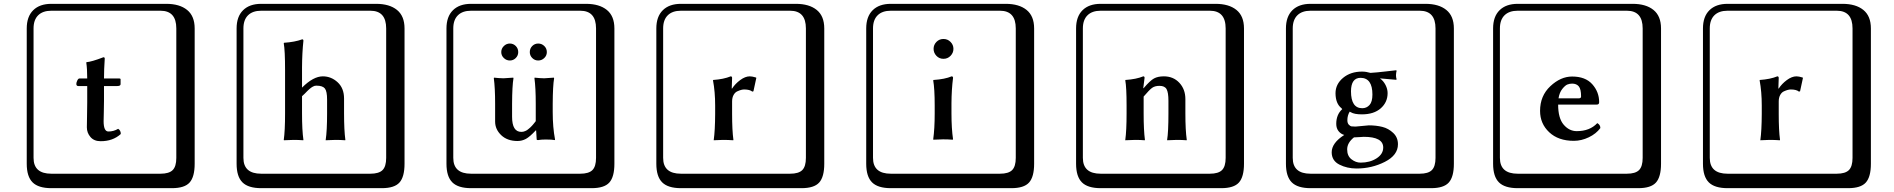

<svg xmlns="http://www.w3.org/2000/svg" viewBox="-20 -774 9922 1006"><path d="M390.1 -323.2Q380.4 -323.2 379.9 -334Q379.9 -341.8 385 -352.3Q390.1 -362.8 396 -362.8H437Q437 -413.6 432.1 -445.8L433.1 -448.2Q460 -450.2 522 -474.1Q528.8 -474.1 528.8 -466.8Q524.9 -409.7 524.9 -362.8H606Q611.8 -362.8 611.8 -357.9V-333Q611.8 -323.2 594.2 -323.2H524.9V-245.1Q524.9 -220.2 523.9 -184.1Q522.9 -147.9 522.9 -139.2Q522.9 -85 547.9 -85Q575.7 -85 599.1 -99.1Q613.3 -90.3 612.8 -71.8Q570.8 -33.7 506.8 -34.2Q472.7 -34.2 453.9 -56.2Q435.1 -78.1 435.1 -106.9Q435.1 -115.7 436 -163.8Q437 -211.9 437 -236.8V-323.2ZM249 -717.8Q204.1 -717.8 179.9 -693.8Q155.8 -669.9 155.8 -625V53.2Q155.8 136.2 249 136.2H820.8Q865.7 136.2 884.8 117.2Q903.8 98.1 903.8 53.2V-625Q903.8 -717.8 820.8 -717.8ZM1000 84Q1000 152.8 973.4 182.4Q946.8 211.9 880.9 211.9H249Q181.2 211.9 150.6 181.4Q120.1 150.9 120.1 84V-625Q120.1 -687 154.1 -720.5Q188 -753.9 249 -753.9H851.1Q920.9 -753.9 960.4 -721.9Q1000 -689.9 1000 -625Z M1693.8 -180.2V-252Q1693.8 -295.9 1682.1 -310.5Q1670.4 -325.2 1637.7 -325.2Q1632.8 -325.2 1628.7 -324.2Q1624.5 -323.2 1619.1 -320.1Q1613.8 -316.9 1610.1 -314.5Q1606.4 -312 1599.6 -305.9Q1592.8 -299.8 1589.6 -296.4Q1586.4 -293 1576.9 -283.4Q1567.4 -273.9 1562.5 -270V-180.2Q1562.5 -91.3 1569.8 -41L1568.8 -39.1Q1543.9 -41 1518.6 -41L1467.8 -39.1L1466.8 -41Q1473.6 -87.9 1473.6 -180.2V-405.8Q1473.6 -509.8 1466.8 -546.9L1467.8 -549.8Q1524.9 -553.7 1563.5 -567.9Q1569.3 -567.9 1569.8 -561Q1563 -497.1 1562.5 -420.9V-314.9Q1621.6 -374 1671.4 -374Q1715.3 -374 1749 -343Q1782.7 -312 1782.7 -257.8V-180.2Q1782.7 -91.3 1789.6 -41L1788.6 -39.1Q1763.7 -41 1737.8 -41L1686.5 -39.1V-41Q1693.8 -88.4 1693.8 -180.2ZM1348.6 -717.8Q1303.7 -717.8 1279.5 -693.8Q1255.4 -669.9 1255.4 -625V53.2Q1255.4 136.2 1348.6 136.2H1920.4Q1965.3 136.2 1984.4 117.2Q2003.4 98.1 2003.4 53.2V-625Q2003.4 -717.8 1920.4 -717.8ZM2099.6 84Q2099.6 152.8 2073 182.4Q2046.4 211.9 1980.5 211.9H1348.6Q1280.8 211.9 1250.2 181.4Q1219.7 150.9 1219.7 84V-625Q1219.7 -687 1253.7 -720.5Q1287.6 -753.9 1348.6 -753.9H1950.7Q2020.5 -753.9 2060.1 -721.9Q2099.6 -689.9 2099.6 -625Z M2755.9 -501Q2755.9 -520 2768.8 -533Q2781.7 -545.9 2800 -545.9Q2818.4 -545.9 2831.8 -533Q2845.2 -520 2845.2 -501Q2845.2 -482.9 2831.8 -470Q2818.4 -457 2800 -457Q2781.7 -457 2768.8 -470Q2755.9 -482.9 2755.9 -501ZM2606.4 -501Q2606.4 -519.5 2619.9 -532.7Q2633.3 -545.9 2651.4 -545.9Q2669.4 -545.9 2682.4 -533Q2695.3 -520 2695.3 -501Q2695.3 -482.9 2682.4 -470Q2669.4 -457 2651.4 -457Q2633.3 -457 2619.9 -470Q2606.4 -482.9 2606.4 -501ZM2787.1 -90.8Q2756.3 -57.6 2735.8 -46.4Q2715.3 -35.2 2691.4 -35.2Q2638.2 -35.2 2606.2 -65.7Q2574.2 -96.2 2574.2 -137.2V-230Q2574.2 -314.9 2567.4 -363.8L2568.4 -367.2Q2593.3 -364.3 2618.2 -363.8L2669.4 -367.2L2670.4 -363.8Q2663.6 -324.7 2663.1 -230V-162.1Q2663.1 -83 2711.4 -83Q2716.3 -83 2721.7 -84Q2727.1 -85 2732.2 -87.4Q2737.3 -89.8 2741.2 -92Q2745.1 -94.2 2750.2 -99.1Q2755.4 -104 2758.3 -106Q2761.2 -107.9 2766.8 -114.5Q2772.5 -121.1 2773.9 -122.6Q2775.4 -124 2780.8 -131.1Q2786.1 -138.2 2787.1 -139.2V-230Q2787.1 -314.9 2780.3 -363.8L2781.2 -367.2Q2806.2 -364.3 2831.1 -363.8L2882.3 -367.2L2883.3 -363.8Q2876.5 -324.7 2876 -230V-187Q2876 -106.9 2888.2 -43L2887.2 -40Q2872.1 -43 2839.4 -43Q2814.5 -43 2799.3 -40Q2792.5 -40 2792 -43L2789.1 -90.8ZM2448.2 -717.8Q2403.3 -717.8 2379.2 -693.8Q2355 -669.9 2355 -625V53.2Q2355 136.2 2448.2 136.2H3020Q3064.9 136.2 3084 117.2Q3103 98.1 3103 53.2V-625Q3103 -717.8 3020 -717.8ZM3199.2 84Q3199.2 152.8 3172.6 182.4Q3146 211.9 3080.1 211.9H2448.2Q2380.4 211.9 2349.9 181.4Q2319.3 150.9 2319.3 84V-625Q2319.3 -687 2353.3 -720.5Q2387.2 -753.9 2448.2 -753.9H3050.3Q3120.1 -753.9 3159.7 -721.9Q3199.2 -689.9 3199.2 -625Z M3815.9 -310.1Q3832 -335 3858.4 -354.5Q3884.8 -374 3908.7 -374Q3920.9 -374 3939.9 -368.2L3942.9 -366.2L3927.7 -295.9L3921.9 -293.9Q3908.7 -305.2 3878.9 -305.2Q3872.1 -305.2 3863.5 -303Q3855 -300.8 3843 -295.4Q3831.1 -290 3823.5 -276.1Q3815.9 -262.2 3815.9 -242.2V-176.8Q3815.9 -90.8 3822.8 -41L3821.8 -39.1Q3793 -41 3768.1 -41L3719.7 -39.1V-41Q3726.6 -88.9 3727.1 -176.8V-221.2Q3727.1 -293 3715.8 -353L3716.8 -355Q3772 -358.9 3808.6 -374Q3815.4 -374 3815.9 -366.2L3814 -310.1ZM3547.9 -717.8Q3502.9 -717.8 3478.8 -693.8Q3454.6 -669.9 3454.6 -625V53.2Q3454.6 136.2 3547.9 136.2H4119.6Q4164.6 136.2 4183.6 117.2Q4202.6 98.1 4202.6 53.2V-625Q4202.6 -717.8 4119.6 -717.8ZM4298.8 84Q4298.8 152.8 4272.2 182.4Q4245.6 211.9 4179.7 211.9H3547.9Q3480 211.9 3449.5 181.4Q3418.9 150.9 3418.9 84V-625Q3418.9 -687 3452.9 -720.5Q3486.8 -753.9 3547.9 -753.9H4149.9Q4219.7 -753.9 4259.3 -721.9Q4298.8 -689.9 4298.8 -625Z M4647.5 -717.8Q4602.5 -717.8 4578.4 -693.8Q4554.2 -669.9 4554.2 -625V53.2Q4554.2 136.2 4647.5 136.2H5219.2Q5264.2 136.2 5283.2 117.2Q5302.2 98.1 5302.2 53.2V-625Q5302.2 -717.8 5219.2 -717.8ZM5398.4 84Q5398.4 152.8 5371.8 182.4Q5345.2 211.9 5279.3 211.9H4647.5Q4579.6 211.9 4549.1 181.4Q4518.6 150.9 4518.6 84V-625Q4518.6 -687 4552.5 -720.5Q4586.4 -753.9 4647.5 -753.9H5249.5Q5319.3 -753.9 5358.9 -721.9Q5398.4 -689.9 5398.4 -625ZM4886.5 -481.4Q4871.6 -497.1 4871.6 -518.1Q4871.6 -539.1 4886.5 -554.4Q4901.4 -569.8 4923.3 -569.8Q4945.3 -569.8 4960.4 -554.4Q4975.6 -539.1 4975.6 -518.1Q4975.6 -497.1 4960.4 -481.4Q4945.3 -465.8 4923.3 -465.8Q4901.4 -465.8 4886.5 -481.4ZM4877.4 -221.2Q4877.4 -309.1 4869.6 -353L4871.6 -355Q4930.7 -358.9 4966.3 -374Q4973.1 -374 4973.6 -366.2Q4965.8 -305.2 4965.3 -232.9V-180.2Q4965.3 -101.1 4973.6 -43.9L4971.7 -42Q4946.8 -43.9 4921.4 -43.9L4870.6 -42L4869.6 -43.9Q4877.4 -99.1 4877.4 -180.2Z M6190.9 -180.2Q6190.9 -91.3 6198.2 -41L6197.3 -39.1Q6172.4 -41 6146 -41Q6146 -41 6096.2 -39.1L6095.2 -41Q6102.1 -82 6102.1 -180.2V-246.1Q6102.1 -289.1 6092.5 -306.6Q6083 -324.2 6055.2 -324.2Q6031.2 -324.2 6016.6 -313.7Q6002 -303.2 5972.2 -268.1V-180.2Q5972.2 -91.3 5979 -41L5978 -39.1Q5953.1 -41 5928.2 -41L5876 -39.1V-41Q5882.8 -88.9 5882.8 -180.2V-221.2Q5882.8 -316.4 5876 -353L5877 -355Q5934.1 -358.9 5970.2 -374Q5977.1 -374 5977.1 -366.2L5970.2 -312H5972.2Q6006.3 -352.1 6026.6 -363Q6046.9 -374 6078.1 -374Q6127.9 -374 6159.4 -340.1Q6190.9 -306.2 6190.9 -254.9ZM5747.1 -717.8Q5702.1 -717.8 5678 -693.8Q5653.8 -669.9 5653.8 -625V53.2Q5653.8 136.2 5747.1 136.2H6318.8Q6363.8 136.2 6382.8 117.2Q6401.9 98.1 6401.9 53.2V-625Q6401.9 -717.8 6318.8 -717.8ZM6498 84Q6498 152.8 6471.4 182.4Q6444.8 211.9 6378.9 211.9H5747.1Q5679.2 211.9 5648.7 181.4Q5618.2 150.9 5618.2 84V-625Q5618.2 -687 5652.1 -720.5Q5686 -753.9 5747.1 -753.9H6349.1Q6418.9 -753.9 6458.5 -721.9Q6498 -689.9 6498 -625Z M7250.5 -286.1Q7250.5 -238.3 7214.6 -206.5Q7178.7 -174.8 7115.7 -174.8Q7075.7 -174.8 7057.6 -186L7051.8 -189Q7039.6 -168.9 7039.6 -144Q7039.6 -128.9 7047.1 -120.8Q7054.7 -112.8 7061.8 -111.8Q7068.8 -110.8 7082.5 -110.8L7104.5 -112.8Q7138.7 -116.7 7151.9 -117.2Q7190.9 -117.2 7222.9 -109.1Q7254.9 -101.1 7279.8 -77.6Q7304.7 -54.2 7304.7 -18.1Q7304.7 39.1 7236.1 74Q7167.5 108.9 7087.9 108.9Q7038.1 108.9 6997.8 88.4Q6957.5 67.9 6957.5 23.9Q6957.5 -24.9 7023.4 -66.9Q7005.4 -71.8 6993.4 -86.9Q6981.4 -102.1 6981.4 -125Q6981.4 -173.8 7012.7 -202.1L7008.8 -207Q6978 -231 6977.5 -285.2Q6977.5 -333 7017.1 -366Q7056.6 -398.9 7116.7 -398.9Q7137.7 -398.9 7160.6 -392.1Q7192.9 -394 7238.3 -399.4Q7283.7 -404.8 7294.4 -405.8L7297.9 -403.8Q7294.9 -394 7294.4 -379.9Q7294.4 -367.7 7297.9 -357.9L7294.4 -356Q7293 -356 7210.4 -363.3Q7228.5 -350.1 7239.5 -328.9Q7250.5 -307.6 7250.5 -286.1ZM7170.9 -278.8Q7170.9 -365.7 7108.9 -366.2Q7059.1 -366.2 7058.6 -295.9Q7058.6 -207 7117.7 -207Q7140.6 -207 7155.8 -223.9Q7170.9 -240.7 7170.9 -278.8ZM6846.7 -717.8Q6801.8 -717.8 6777.6 -693.8Q6753.4 -669.9 6753.4 -625V53.2Q6753.4 136.2 6846.7 136.2H7418.5Q7463.4 136.2 7482.4 117.2Q7501.5 98.1 7501.5 53.2V-625Q7501.5 -717.8 7418.5 -717.8ZM7597.7 84Q7597.7 152.8 7571 182.4Q7544.4 211.9 7478.5 211.9H6846.7Q6778.8 211.9 6748.3 181.4Q6717.8 150.9 6717.8 84V-625Q6717.8 -687 6751.7 -720.5Q6785.6 -753.9 6846.7 -753.9H7448.7Q7518.6 -753.9 7558.1 -721.9Q7597.7 -689.9 7597.7 -625ZM7074.2 -54.2Q7038.6 -25.9 7038.6 8.8Q7038.6 43 7061 60.5Q7083.5 78.1 7108.9 78.1Q7157.7 78.1 7192.6 55.7Q7227.5 33.2 7227.5 -1Q7227.5 -57.1 7125.5 -57.1Q7122.1 -57.1 7104.2 -55.7Q7086.4 -54.2 7074.2 -54.2ZM7075.2 -54.7H7075.7Q7075.7 -54.7 7075.2 -54.7Z M8146 -258.8H8252.9Q8264.2 -258.8 8264.2 -269Q8264.2 -307.1 8252.2 -321.5Q8240.2 -335.9 8217.3 -335.9Q8205.1 -335.9 8193.1 -331.5Q8181.2 -327.1 8166 -308.3Q8150.9 -289.6 8146 -258.8ZM8349.1 -128.9Q8365.2 -120.1 8365.2 -103Q8343.3 -73.2 8304.7 -54.7Q8266.1 -36.1 8226.1 -36.1Q8145 -36.1 8097.2 -81.1Q8049.3 -126 8049.3 -192.9Q8049.3 -272 8103.3 -322.5Q8157.2 -373 8217.3 -373Q8287.1 -373 8323 -332.5Q8358.9 -292 8358.9 -238.8Q8358.9 -225.6 8346.2 -226.1H8144Q8144 -154.3 8173.1 -120.6Q8202.1 -86.9 8241.2 -86.9Q8310.1 -86.9 8349.1 -128.9ZM7932.1 -717.8Q7887.2 -717.8 7863 -693.8Q7838.9 -669.9 7838.9 -625V53.2Q7838.9 136.2 7932.1 136.2H8503.9Q8548.8 136.2 8567.9 117.2Q8586.9 98.1 8586.9 53.2V-625Q8586.9 -717.8 8503.9 -717.8ZM8683.1 84Q8683.1 152.8 8656.5 182.4Q8629.9 211.9 8564 211.9H7932.1Q7864.3 211.9 7833.7 181.4Q7803.2 150.9 7803.2 84V-625Q7803.2 -687 7837.2 -720.5Q7871.1 -753.9 7932.1 -753.9H8534.2Q8604 -753.9 8643.6 -721.9Q8683.1 -689.9 8683.1 -625Z M9299.8 -310.1Q9315.9 -335 9342.3 -354.5Q9368.7 -374 9392.6 -374Q9404.8 -374 9423.8 -368.2L9426.8 -366.2L9411.6 -295.9L9405.8 -293.9Q9392.6 -305.2 9362.8 -305.2Q9356 -305.2 9347.4 -303Q9338.9 -300.8 9326.9 -295.4Q9314.9 -290 9307.4 -276.1Q9299.8 -262.2 9299.8 -242.2V-176.8Q9299.8 -90.8 9306.6 -41L9305.7 -39.1Q9276.9 -41 9252 -41L9203.6 -39.1V-41Q9210.4 -88.9 9210.9 -176.8V-221.2Q9210.9 -293 9199.7 -353L9200.7 -355Q9255.9 -358.9 9292.5 -374Q9299.3 -374 9299.8 -366.2L9297.9 -310.1ZM9031.7 -717.8Q8986.8 -717.8 8962.6 -693.8Q8938.5 -669.9 8938.5 -625V53.2Q8938.5 136.2 9031.7 136.2H9603.5Q9648.4 136.2 9667.5 117.2Q9686.5 98.1 9686.5 53.2V-625Q9686.5 -717.8 9603.5 -717.8ZM9782.7 84Q9782.7 152.8 9756.1 182.4Q9729.5 211.9 9663.6 211.9H9031.7Q8963.9 211.9 8933.3 181.4Q8902.8 150.9 8902.8 84V-625Q8902.8 -687 8936.8 -720.5Q8970.7 -753.9 9031.7 -753.9H9633.8Q9703.6 -753.9 9743.2 -721.9Q9782.7 -689.9 9782.7 -625Z"/></svg>

Font: Linux Biolinum Keyboard O
Style: Regular
Weight: 700
Designer: Philipp H. Poll
Foundry: Philipp H. Poll
Version: Version 0.6.1